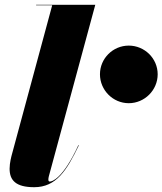

<svg xmlns="http://www.w3.org/2000/svg" viewBox="-20 -770 677 800"><path d="M308.5 -164.5 306.5 -165C241 -23 195.5 -13.5 188 -13.5C184 -13.5 181.5 -16 181.5 -21C181.5 -25.5 182 -30 183.5 -35.5L377 -750H130.5V-748H197.5L30.5 -130C27.5 -119 20 -92 20 -67C20 -19 45.5 10 122.5 10C214 10 258 -59.5 308.5 -164.5ZM396.5 -460.5C396.5 -394.5 450.5 -340 516.5 -340C582.5 -340 637 -394.5 637 -460.5C637 -526.5 582.5 -580 516.5 -580C450.5 -580 396.5 -526.5 396.5 -460.5Z"/></svg>

Font: Bodoni* 96pt Fatface
Style: Italic
Weight: 900
Italic angle: -13°
Version: Version 2.3